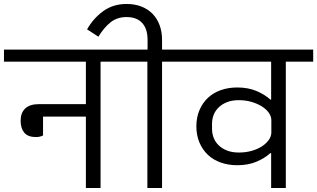

<svg xmlns="http://www.w3.org/2000/svg" viewBox="-40 -948 1599 968"><path d="M141 -257Q101 -257 82.5 -279Q64 -301 64 -339Q64 -379 87 -401Q110 -423 156 -423H393V-637H-20V-698H605V-637H467V0H393V-360H177V-265Q161 -257 141 -257Z M703 -637H565V-698H704V-747Q704 -803 676.5 -832.5Q649 -862 598 -862Q551 -862 518 -836Q485 -810 456 -763L399 -800Q430 -855 480 -891.5Q530 -928 598 -928Q640 -928 673 -915Q706 -902 729 -878.5Q752 -855 764.5 -821.5Q777 -788 777 -748V-698H915V-637H777V0H703Z M1327 -176H1323Q1294 -150 1252.5 -132.5Q1211 -115 1156 -115Q1111 -115 1073 -128.5Q1035 -142 1008 -167.5Q981 -193 965.5 -229.5Q950 -266 950 -311Q950 -356 965.5 -392.5Q981 -429 1008 -454.5Q1035 -480 1073 -493.5Q1111 -507 1156 -507Q1211 -507 1252.5 -489.5Q1294 -472 1323 -446H1327V-637H875V-698H1539V-637H1401V0H1327ZM1164 -179Q1199 -179 1229 -187.5Q1259 -196 1281 -210.5Q1303 -225 1315.5 -243Q1328 -261 1328 -280V-342Q1328 -361 1315.5 -379Q1303 -397 1281 -411Q1259 -425 1229 -434Q1199 -443 1164 -443Q1131 -443 1106 -433.5Q1081 -424 1063.5 -407.5Q1046 -391 1037.5 -369.5Q1029 -348 1029 -324V-298Q1029 -274 1037.5 -252.5Q1046 -231 1063.5 -214.5Q1081 -198 1106 -188.5Q1131 -179 1164 -179Z"/></svg>

Font: IBM Plex Sans Devanagari
Style: Regular
Weight: 400
Designer: Mike Abbink, Paul van der Laan, Pieter van Rosmalen, Erin McLaughlin
Foundry: Bold Monday
Version: Version 1.1